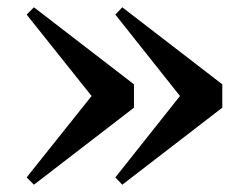

<svg xmlns="http://www.w3.org/2000/svg" viewBox="-20 -549 657 526"><path d="M315 -529 589 -318V-254L315 -43L296 -63L504 -325V-247L296 -509ZM73 -529 347 -318V-254L73 -43L53 -63L262 -325V-247L53 -509Z"/></svg>

Font: Noto Serif SC ExtraLight Black
Style: Regular
Weight: 900
Version: Version 2.002-H1;hotconv 1.1.0;makeotfexe 2.6.0